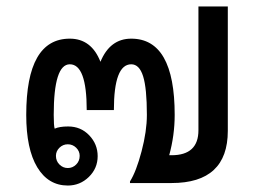

<svg xmlns="http://www.w3.org/2000/svg" viewBox="-20 -572 814 600"><path d="M691.9 -163.1Q691.9 0 516.1 0H386.2V-4.9Q405.8 -36.1 422.4 -99.1Q439 -162.1 439 -212.9Q439 -296.4 427.2 -333.7Q415.5 -371.1 390.1 -371.1Q335.9 -371.1 335.9 -228H251Q251 -371.1 198.2 -371.1Q147.9 -371.1 147.9 -212.9Q147.9 -178.2 150.9 -169.9Q165.5 -176.8 192.9 -176.8Q232.4 -176.8 258.8 -149.2Q285.2 -121.6 285.2 -84Q285.2 -45.9 257.6 -19Q230 7.8 191.9 7.8Q130.9 7.8 96.4 -49.3Q62 -106.4 62 -212.9Q62 -451.2 198.2 -451.2Q265.6 -451.2 293.9 -378.9Q323.7 -451.2 390.1 -451.2Q525.9 -451.2 525.9 -212.9Q525.9 -149.4 508.8 -86.9H516.1Q600.1 -86.9 600.1 -165V-551.8H691.9ZM191.9 -46.9Q207 -46.9 218 -57.9Q229 -68.8 229 -85Q229 -99.6 218 -110.4Q207 -121.1 191.9 -121.1Q176.8 -121.1 165.8 -110.4Q154.8 -99.6 154.8 -85Q154.8 -68.8 165.8 -57.9Q176.8 -46.9 191.9 -46.9Z"/></svg>

Font: IranNastaliq
Style: Regular
Weight: 400
Designer: Hossein Zahedi
Version: Version 1.5